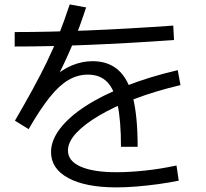

<svg xmlns="http://www.w3.org/2000/svg" viewBox="-20 -832 920 857"><path d="M520 -176.7Q520 -293.3 505 -363.9Q490 -434.4 457.8 -466.7Q425.6 -498.9 372.2 -498.9Q326.7 -498.9 285.6 -475Q244.4 -451.1 201.7 -397.8Q158.9 -344.4 107.8 -255.6L46.7 -293.3Q90 -367.8 125 -431.7Q160 -495.6 188.9 -555Q217.8 -614.4 242.8 -677.8Q267.8 -741.1 291.1 -812.2L364.4 -798.9Q334.4 -706.7 301.7 -628.9Q268.9 -551.1 227.8 -472.2L212.2 -480Q253.3 -520 299.4 -539.4Q345.6 -558.9 393.3 -558.9Q463.3 -558.9 508.3 -518.9Q553.3 -478.9 573.9 -395Q594.4 -311.1 594.4 -176.7ZM207.8 -153.3Q207.8 -205.6 248.3 -258.3Q288.9 -311.1 362.8 -358.9Q436.7 -406.7 541.1 -447.8Q645.6 -488.9 773.3 -518.9L785.6 -452.2Q673.3 -425.6 581.1 -390.6Q488.9 -355.6 422.2 -316.1Q355.6 -276.7 319.4 -237.2Q283.3 -197.8 283.3 -160Q283.3 -113.3 340 -88.3Q396.7 -63.3 500 -63.3Q557.8 -63.3 626.7 -70.6Q695.6 -77.8 767.8 -93.3L777.8 -25.6Q734.4 -16.7 685.6 -10Q636.7 -3.3 588.3 0.6Q540 4.4 500 4.4Q362.2 4.4 285 -37.2Q207.8 -78.9 207.8 -153.3ZM45.6 -688.9Q344.4 -688.9 753.3 -717.8L756.7 -653.3Q346.7 -624.4 45.6 -624.4Z"/></svg>

Font: Paperlogy 4 Regular
Style: Regular
Weight: 400
Designer: redesigned by Lee Juim, glyphs from Gmarket Sans & Montserrat
Foundry: PT&
Version: Version 1.001